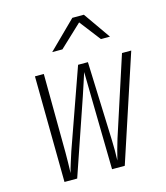

<svg xmlns="http://www.w3.org/2000/svg" viewBox="-116 -874 832 963"><g transform="rotate(-15 300.0 -392.5)"><path d="M99 0 93 -550H139L142 -141Q142 -119 141.5 -87.5Q141 -56 140 -35Q145 -56 155 -87Q165 -118 172 -140L317 -550H368L383 -140Q384 -118 384 -87Q384 -56 383 -35Q388 -56 396.5 -87.5Q405 -119 412 -141L545 -550H593L412 0H346L339 -391Q338 -418 338 -451.5Q338 -485 337 -507Q330 -485 319 -451.5Q308 -418 299 -391L165 0ZM208 -645 350 -785H410L508 -645H461L377 -754L261 -645Z"/></g></svg>

Font: NKDuy Mono Thin
Style: Italic
Weight: 100
Italic angle: -9°
Monospace: yes
Designer: NKDuy
Foundry: NKDuy
Version: Version 2.251; ttfautohint (v1.8.4.7-5d5b)